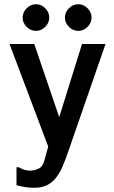

<svg xmlns="http://www.w3.org/2000/svg" viewBox="-20 -734 540 908"><path d="M150 -714Q175 -714 194 -695Q213 -676 213 -651Q213 -626 194 -607Q175 -588 150 -588Q125 -588 106 -607Q87 -626 87 -651Q87 -676 106 -695Q125 -714 150 -714ZM350 -714Q375 -714 394 -695Q413 -676 413 -651Q413 -626 394 -607Q375 -588 350 -588Q325 -588 306 -607Q287 -626 287 -651Q287 -676 306 -695Q325 -714 350 -714ZM58 57H70Q80 64 93.5 68.5Q107 73 121 73Q144 73 163.5 63Q183 53 191 21L208 -41L25 -526H142L260 -180L368 -526H479L303 -18Q289 23 275 55Q261 87 243 109Q225 131 200.5 142.5Q176 154 141 154Q123 154 103.5 151.5Q84 149 58 142Z"/></svg>

Font: D2Coding
Style: Bold
Weight: 700
Monospace: yes
Designer: Yong-Rak Park; Jeong-Hwan Yoon; Sang-Min Lee;
Foundry: NHN Corporation
Version: Version 1.3.2; Build 20180524